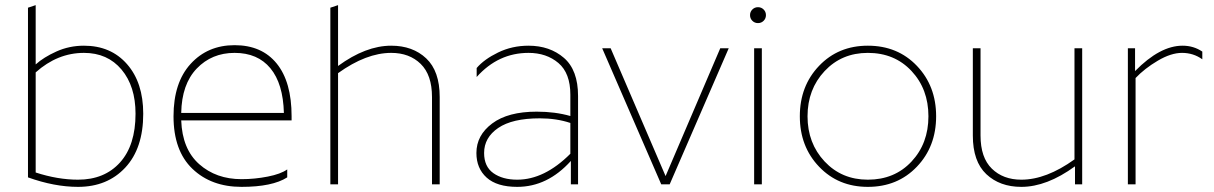

<svg xmlns="http://www.w3.org/2000/svg" viewBox="-20 -718 4728 748"><path d="M119 -698V-467Q150 -495 200 -517.5Q250 -540 307 -540Q412 -540 475 -468Q538 -396 538 -275Q538 -140 468 -65Q398 10 284 10Q192 10 89 -27V-688ZM284 -18Q387 -18 447.5 -85Q508 -152 508 -275Q508 -382 453.5 -447Q399 -512 307 -512Q204 -512 119 -436V-46Q205 -18 284 -18Z M1099 -27Q1041 10 921 10Q803 10 729.5 -60.5Q656 -131 656 -265Q656 -396 722.5 -469Q789 -542 894 -542Q1000 -542 1058 -470.5Q1116 -399 1116 -265V-249H686Q690 -137 756 -78.5Q822 -20 921 -20Q972 -20 1023 -30Q1074 -40 1099 -58ZM894 -512Q805 -512 746.5 -451Q688 -390 686 -278H1086Q1083 -392 1033.5 -452Q984 -512 894 -512Z M1504 -512Q1407 -512 1297 -433V0H1267V-688L1297 -698V-461Q1405 -540 1504 -540Q1588 -540 1640.5 -490.5Q1693 -441 1693 -340V0H1663V-340Q1663 -426 1619 -469Q1575 -512 1504 -512Z M1995 -18Q2101 -18 2202 -119V-239Q2148 -257 2083 -257Q1976 -257 1921 -219.5Q1866 -182 1866 -122Q1866 -69 1902 -43.5Q1938 -18 1995 -18ZM2202 -349Q2202 -433 2155.5 -472.5Q2109 -512 2039 -512Q1921 -512 1837 -418V-453Q1866 -487 1920.5 -513.5Q1975 -540 2039 -540Q2122 -540 2177 -492.5Q2232 -445 2232 -344V0H2204V-91Q2113 10 1995 10Q1916 10 1876 -26Q1836 -62 1836 -122Q1836 -191 1897.5 -237Q1959 -283 2071 -283Q2143 -283 2202 -266Z M2556 0 2326 -530H2359L2573 -32L2786 -530H2819L2589 0Z M2918 -530H2948V0H2918ZM2955 -637Q2946 -628 2933 -628Q2920 -628 2911 -637Q2902 -646 2902 -659Q2902 -672 2911 -681Q2920 -690 2933 -690Q2946 -690 2955 -681Q2964 -672 2964 -659Q2964 -646 2955 -637Z M3361 10Q3477 10 3552 -68.5Q3627 -147 3627 -265Q3627 -383 3552 -461.5Q3477 -540 3361 -540Q3246 -540 3171 -461.5Q3096 -383 3096 -265Q3096 -147 3171 -68.5Q3246 10 3361 10ZM3361 -18Q3259 -18 3192.5 -89Q3126 -160 3126 -265Q3126 -370 3192.5 -441Q3259 -512 3361 -512Q3465 -512 3531 -441.5Q3597 -371 3597 -265Q3597 -159 3531 -88.5Q3465 -18 3361 -18Z M4196 0H4168V-70Q4058 10 3959 10Q3875 10 3822.5 -39.5Q3770 -89 3770 -190V-530H3800V-190Q3800 -104 3844 -61Q3888 -18 3959 -18Q4056 -18 4166 -97V-530H4196Z M4374 -530H4402V-441Q4499 -540 4587 -540Q4630 -540 4664 -517V-487Q4629 -512 4585 -512Q4542 -512 4490.5 -481.5Q4439 -451 4404 -414V0H4374Z"/></svg>

Font: Roundo ExtraLight
Style: Regular
Weight: 250
Designer: Namrata Goyal (Gurmukhi), Shiva Nallaperumal (Latin)
Foundry: Indian Type Foundry
Version: Version 1.000;PS 1.0;hotconv 1.0.88;makeotf.lib2.5.647800